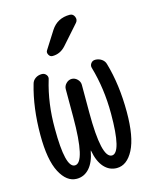

<svg xmlns="http://www.w3.org/2000/svg" viewBox="-116 -836 731 922"><g transform="rotate(-15 250.0 -375.0)"><path d="M150.4 9.8Q100.6 9.8 67.9 -52.2Q35.2 -114.3 35.2 -238.3Q35.2 -374 67.4 -484.4Q71.3 -500 85 -509.8Q98.6 -519.5 117.2 -519.5Q130.9 -519.5 139.2 -508.8Q147.5 -498 142.6 -485.4Q109.4 -375 110.4 -250Q110.4 -54.7 158.2 -54.7Q210 -54.7 210 -282.2V-419.9Q210 -435.5 222.2 -447.8Q234.4 -460 250 -460Q265.6 -460 277.8 -447.8Q290 -435.5 290 -419.9V-282.2Q290 -55.7 341.8 -54.7Q389.6 -54.7 389.6 -250Q389.6 -375 357.4 -485.4Q353.5 -498 361.3 -508.8Q369.1 -519.5 382.8 -519.5Q400.4 -519.5 414.6 -509.8Q428.7 -500 432.6 -484.4Q464.8 -374 464.8 -238.3Q464.8 -114.3 432.6 -52.2Q400.4 9.8 349.6 9.8Q312.5 9.8 286.6 -19Q260.7 -47.9 251 -101.6Q251 -103.5 250 -103.5Q249 -103.5 249 -101.6Q239.3 -47.9 213.4 -19Q187.5 9.8 150.4 9.8ZM226.6 -710Q258.8 -759.8 320.3 -759.8Q336.9 -759.8 343.8 -743.7Q350.6 -727.5 339.8 -714.8L255.9 -620.1Q228.5 -589.8 190.4 -589.8Q177.7 -589.8 171.4 -602.1Q165 -614.3 171.9 -624Z"/></g></svg>

Font: Rounded-X Mgen+ 1mn regular
Style: Regular
Weight: 400
Designer: [Source Han Sans]
Ryoko NISHIZUKA  (kana & ideographs); Paul D. Hunt (Latin, Greek & Cyrillic); Wenlong ZHANG  (bopomofo
Version: Version 1.059.20150602